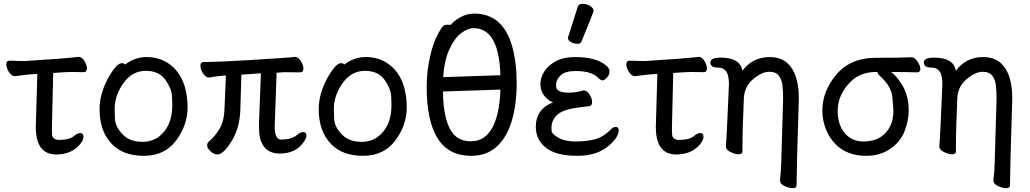

<svg xmlns="http://www.w3.org/2000/svg" viewBox="-20 -790 5383 1003"><path d="M274 17Q167 17 167 -127L175 -404Q124 -401 97 -397Q70 -393 58 -392Q41 -392 27 -413.5Q13 -435 13 -454Q13 -473 30 -473L107 -471Q307 -483 391 -493Q408 -493 421 -471.5Q434 -450 434 -433Q434 -413 417 -413L352 -414Q330 -414 258 -409L251 -118L252 -86Q255 -62 284 -59Q345 -59 368 -81Q386 -95 398 -95Q416 -95 416 -74Q416 -58 398 -36Q353 17 274 17Z M724 -49Q771 -49 807 -74Q880 -127 880 -241Q880 -249 878.5 -287.5Q877 -326 844 -373Q811 -420 741 -420Q671 -420 625 -356Q579 -292 579 -220Q579 -214 580.5 -171Q582 -128 620 -88.5Q658 -49 724 -49ZM732 24Q623 24 564 -38Q500 -105 500 -220Q500 -296 542 -377Q588 -460 616 -460Q629 -460 634 -453Q684 -492 746 -492Q808 -492 855 -462Q957 -397 960 -232Q960 -136 900 -56Q840 24 732 24Z M1115 17Q1099 17 1080.5 1Q1062 -15 1062 -31Q1062 -41 1069 -48Q1104 -78 1127.5 -118Q1151 -158 1153 -226L1160 -396Q1109 -392 1096.5 -389Q1084 -386 1072 -385Q1055 -385 1041 -406Q1027 -427 1027 -448Q1027 -466 1044 -466Q1113 -466 1282 -476Q1495 -489 1521 -493Q1538 -493 1551.5 -471Q1565 -449 1565 -432Q1565 -412 1548 -412L1464 -413L1425 -410L1415 -129Q1415 -61 1449 -61Q1505 -61 1533 -86Q1550 -100 1563 -100Q1581 -100 1581 -82Q1581 -68 1565 -46Q1524 12 1442 12Q1347 12 1334 -93Q1333 -109 1333 -149L1343 -407L1241 -400Q1238 -312 1235.5 -217.5Q1233 -123 1190 -53Q1147 17 1115 17Z M1869 -49Q1916 -49 1952 -74Q2025 -127 2025 -241Q2025 -249 2023.5 -287.5Q2022 -326 1989 -373Q1956 -420 1886 -420Q1816 -420 1770 -356Q1724 -292 1724 -220Q1724 -214 1725.5 -171Q1727 -128 1765 -88.5Q1803 -49 1869 -49ZM1877 24Q1768 24 1709 -38Q1645 -105 1645 -220Q1645 -296 1687 -377Q1733 -460 1761 -460Q1774 -460 1779 -453Q1829 -492 1891 -492Q1953 -492 2000 -462Q2102 -397 2105 -232Q2105 -136 2045 -56Q1985 24 1877 24Z M2441 -52Q2514 -52 2552.5 -124.5Q2591 -197 2594 -322L2294 -312Q2296 -143 2354 -84Q2386 -52 2441 -52ZM2295 -387 2594 -397Q2587 -643 2453 -643Q2423 -643 2388.5 -616.5Q2354 -590 2327.5 -532.5Q2301 -475 2295 -387ZM2440 24Q2209 24 2209 -337Q2209 -424 2230 -509Q2251 -594 2291 -650Q2300 -661 2317 -661Q2333 -661 2335 -660Q2349 -679 2383.5 -699Q2418 -719 2457 -719Q2608 -719 2656 -546Q2679 -464 2679 -355Q2679 -245 2654 -160Q2629 -75 2576.5 -25.5Q2524 24 2440 24Z M2997 24Q2889 24 2836 -15Q2779 -58 2779 -127Q2779 -220 2870 -256Q2850 -259 2826.5 -286Q2803 -313 2803 -352Q2803 -384 2823 -416Q2843 -448 2883.5 -470Q2924 -492 2983 -492Q3089 -492 3141 -452Q3164 -434 3164 -419Q3164 -398 3150 -384Q3136 -370 3128 -370Q3118 -370 3103 -385Q3069 -419 2987 -419Q2931 -419 2908 -395.5Q2885 -372 2885 -350Q2885 -348 2885.5 -335.5Q2886 -323 2901.5 -314.5Q2917 -306 2953 -306Q2989 -306 3028 -318Q3046 -318 3059.5 -297Q3073 -276 3073 -257Q3073 -236 3056 -235Q2966 -226 2930.5 -213Q2895 -200 2878 -176Q2861 -152 2861 -125Q2861 -122 2861.5 -106.5Q2862 -91 2896 -71Q2930 -51 2988 -51Q3047 -51 3090 -63Q3133 -75 3168 -111Q3182 -127 3196 -127Q3212 -127 3212 -109Q3212 -75 3166 -34Q3104 24 2997 24ZM2996 -561Q2980 -561 2963.5 -570Q2947 -579 2947 -590Q2947 -598 2949 -600L2998 -754Q3002 -770 3025 -770Q3044 -770 3062.5 -759Q3081 -748 3081 -732Q3081 -728 3018 -574Q3013 -561 2996 -561Z M3513 17Q3406 17 3406 -127L3414 -404Q3363 -401 3336 -397Q3309 -393 3297 -392Q3280 -392 3266 -413.5Q3252 -435 3252 -454Q3252 -473 3269 -473L3346 -471Q3546 -483 3630 -493Q3647 -493 3660 -471.5Q3673 -450 3673 -433Q3673 -413 3656 -413L3591 -414Q3569 -414 3497 -409L3490 -118L3491 -86Q3494 -62 3523 -59Q3584 -59 3607 -81Q3625 -95 3637 -95Q3655 -95 3655 -74Q3655 -58 3637 -36Q3592 17 3513 17Z M4120 193Q4103 193 4079.5 182.5Q4056 172 4055 156L4054 153Q4060 110 4061 65L4071 -274Q4071 -316 4067.5 -344.5Q4064 -373 4049 -394Q4034 -415 3998 -415Q3961 -415 3915.5 -377.5Q3870 -340 3866 -279Q3859 -104 3859 -74Q3859 -10 3858.5 3Q3858 16 3837 16Q3821 16 3796.5 4.5Q3772 -7 3772 -26Q3776 -64 3788 -350Q3788 -364 3786 -379Q3780 -437 3730 -437Q3691 -437 3691 -463Q3691 -489 3744 -489Q3848 -489 3858 -420Q3911 -492 4002 -492Q4093 -492 4130 -408Q4153 -354 4153 -281V-270Q4142 73 4141 179Q4141 193 4120 193Z M4583 -76Q4647 -121 4647 -210Q4647 -221 4642 -280Q4637 -339 4577 -393Q4565 -403 4564 -414H4555Q4462 -414 4407 -345Q4356 -284 4356 -211Q4356 -134 4398 -89Q4434 -51 4490 -51Q4546 -51 4583 -76ZM4506 24Q4372 24 4310 -83Q4276 -143 4276 -213Q4276 -314 4349.5 -401Q4423 -488 4554 -488Q4690 -488 4741 -491Q4759 -491 4773.5 -468Q4788 -445 4788 -431Q4788 -412 4772 -412Q4705 -414 4635 -414Q4658 -399 4689 -352Q4727 -294 4727 -214Q4727 -159 4705 -103.5Q4683 -48 4630 -12Q4577 24 4506 24Z M5235 193Q5218 193 5194.5 182.5Q5171 172 5170 156L5169 153Q5175 110 5176 65L5186 -274Q5186 -316 5182.5 -344.5Q5179 -373 5164 -394Q5149 -415 5113 -415Q5076 -415 5030.5 -377.5Q4985 -340 4981 -279Q4974 -104 4974 -74Q4974 -10 4973.5 3Q4973 16 4952 16Q4936 16 4911.5 4.5Q4887 -7 4887 -26Q4891 -64 4903 -350Q4903 -364 4901 -379Q4895 -437 4845 -437Q4806 -437 4806 -463Q4806 -489 4859 -489Q4963 -489 4973 -420Q5026 -492 5117 -492Q5208 -492 5245 -408Q5268 -354 5268 -281V-270Q5257 73 5256 179Q5256 193 5235 193Z"/></svg>

Font: LXGW WenKai Lite
Style: Bold
Weight: 700
Designer: LXGW / Fontworks Inc.
Foundry: LXGW / Fontworks Inc.
Version: Version 1.330;April 28, 2024